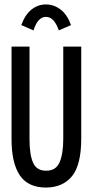

<svg xmlns="http://www.w3.org/2000/svg" viewBox="-20 -833 415 865"><path d="M188 12Q106 12 69 -43.5Q32 -99 32 -206V-623H113V-205Q113 -135 129.5 -99Q146 -63 189 -64Q232 -64 248.5 -102Q265 -140 265 -208V-623H346V-209Q346 -91 305 -40Q264 11 188 12ZM131 -696 76 -720Q93 -767 122 -790Q151 -813 187 -813Q223 -813 253 -790Q283 -767 300 -720L245 -696Q224 -757 187 -757Q150 -757 131 -696Z"/></svg>

Font: Inconsolata Condensed SemiBold
Style: Regular
Weight: 600
Width: 3
Monospace: yes
Designer: Raph Levien, Cyreal, Brenton Simpson
Foundry: Raph Levien, Cyreal, Google
Version: Version 3.100; ttfautohint (v1.8.4.7-5d5b)